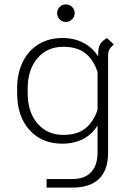

<svg xmlns="http://www.w3.org/2000/svg" viewBox="-20 -654 601 874"><path d="M498 -452Q483 -438 477.5 -428Q472 -418 472 -403V42Q472 120 431 160Q390 200 309 200H192V161H309Q365 161 394.5 130Q424 99 424 41V-83Q400 -43 358.5 -21.5Q317 0 264 0Q170 0 114 -62.5Q58 -125 58 -230V-251Q58 -320 83.5 -372Q109 -424 155.5 -452.5Q202 -481 264 -481Q317 -481 359 -459.5Q401 -438 427 -397V-408Q427 -435 435 -451Q443 -467 467 -481ZM424 -154V-327Q405 -383 368 -412Q331 -441 268 -441Q195 -441 150.5 -389Q106 -337 106 -251V-230Q106 -144 150.5 -92Q195 -40 268 -40Q331 -40 368 -69Q405 -98 424 -154ZM240 -594Q240 -611 251.5 -622.5Q263 -634 280 -634Q296 -634 308 -622.5Q320 -611 320 -594Q320 -578 308 -566Q296 -554 280 -554Q263 -554 251.5 -566Q240 -578 240 -594Z"/></svg>

Font: KoHo Light
Style: Regular
Weight: 300
Version: Version 1.000; ttfautohint (v1.6)